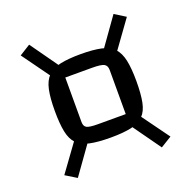

<svg xmlns="http://www.w3.org/2000/svg" viewBox="-122 -807 925 928"><g transform="rotate(-20 340.0 -343.0)"><path d="M341 -129Q275 -129 233.5 -138Q192 -147 169.5 -170Q147 -193 138.5 -235Q130 -277 130 -343Q130 -409 139 -451Q148 -493 171 -516.5Q194 -540 235.5 -549Q277 -558 341 -558Q405 -558 446 -549Q487 -540 509.5 -516.5Q532 -493 541 -451Q550 -409 550 -343Q550 -277 541.5 -235Q533 -193 510 -170Q487 -147 446.5 -138Q406 -129 341 -129ZM124 0 67 -35 189 -203 246 -171ZM304 -211H447V-438Q447 -461 431.5 -469Q416 -477 371 -477H233V-248Q233 -226 247 -218.5Q261 -211 304 -211ZM491 -482 434 -513 557 -686 613 -651ZM556 0 434 -171 491 -203 613 -35ZM189 -482 67 -651 123 -686 246 -513Z"/></g></svg>

Font: Changa
Style: Regular
Weight: 400
Designer: Eduardo Rodriguez Tunni
Foundry: Eduardo Rodriguez Tunni
Version: Version 3.003